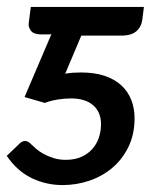

<svg xmlns="http://www.w3.org/2000/svg" viewBox="-22 -530 459 555"><path d="M389.5 -474Q387 -453 372.5 -440Q358 -427 327 -427H213L166.5 -317Q178 -319 189.2 -319.8Q200.5 -320.5 212 -320.5Q251.5 -320.5 280.5 -310.8Q309.5 -301 328.8 -283.2Q348 -265.5 357.5 -241.2Q367 -217 367 -188.5Q367 -141.5 349.2 -105.2Q331.5 -69 302.2 -44.5Q273 -20 235.8 -7.5Q198.5 5 159 5Q111.5 5 69.5 -15.2Q27.5 -35.5 -2.5 -79.5L31.5 -112Q37.5 -118.5 42 -120.5Q46.5 -122.5 50.5 -122.5Q55 -122.5 59.2 -120.2Q63.5 -118 66.5 -114.5Q72.5 -108.5 82 -100.2Q91.5 -92 104.2 -85Q117 -78 133 -73Q149 -68 168 -68Q194 -68 213 -76.5Q232 -85 244.8 -99.2Q257.5 -113.5 263.8 -132.2Q270 -151 270 -171Q270 -206 247.2 -225.8Q224.5 -245.5 183 -245.5Q164.5 -245.5 144.2 -242.2Q124 -239 107.5 -232.5L49 -249.5L126.5 -431Q122.5 -430.5 118.5 -430.5Q114.5 -430.5 110.5 -430.5H97.5Q75.5 -430.5 67.5 -441Q59.5 -451.5 61 -462.5L67 -510H394Z"/></svg>

Font: Lato Semibold
Style: Italic
Weight: 600
Italic angle: -7°
Designer: Lukasz Dziedzic
Foundry: tyPoland Lukasz Dziedzic
Version: Version 2.006; 2014-01-15